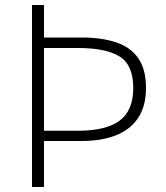

<svg xmlns="http://www.w3.org/2000/svg" viewBox="-20 -748 662 768"><path d="M108 0V-728H156V-598H305Q387 -598 445 -578.5Q503 -559 533.5 -514.5Q564 -470 564 -396Q564 -324 533 -277Q502 -230 444.5 -207Q387 -184 305 -184H156V0ZM156 -225H292Q404 -225 458.5 -265.5Q513 -306 513 -396Q513 -488 458.5 -522Q404 -556 292 -556H156Z"/></svg>

Font: Noto Sans TC ExtraLight
Style: Regular
Weight: 250
Designer: Ryoko NISHIZUKA  (kana, bopomofo & ideographs); Paul D. Hunt (Latin, Greek & Cyrillic); Sandoll Communications , Soo-you
Foundry: Adobe
Version: Version 2.004-H2;hotconv 1.0.118;makeotfexe 2.5.65603